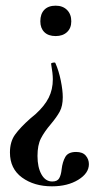

<svg xmlns="http://www.w3.org/2000/svg" viewBox="-20 -381 367 676"><path d="M231 -306Q231 -282 216 -268Q201 -254 176 -254Q150 -254 136 -268Q122 -282 122 -306Q122 -332 136 -346.5Q150 -361 176 -361Q201 -361 216 -346Q231 -331 231 -306ZM197 215Q200 189 210 171.5Q220 154 248 154Q271 154 282 167Q293 180 293 197Q293 229 255.5 252Q218 275 163 275Q100 275 57.5 244Q15 213 15 156Q15 118 33 93Q51 68 87 36L105 21Q137 -8 151.5 -37Q166 -66 166 -102Q166 -122 160 -156Q159 -159 166.5 -160.5Q174 -162 175 -159Q187 -132 194 -97.5Q201 -63 201 -39Q201 -8 190.5 11.5Q180 31 159 56Q136 83 124 106.5Q112 130 112 168Q112 208 126 233Q140 258 164 258Q182 258 188.5 246.5Q195 235 197 215Z"/></svg>

Font: Cormorant Upright SemiBold
Style: Regular
Weight: 600
Designer: Christian Thalmann (Catharsis Fonts)
Foundry: Catharsis Fonts
Version: Version 3.302